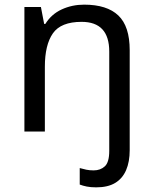

<svg xmlns="http://www.w3.org/2000/svg" viewBox="-20 -566 658 826"><path d="M394 240Q370 240 353 236.5Q336 233 323 228V157Q337 161 351 164Q365 167 383 167Q412 167 431 149.5Q450 132 450 83V-344Q450 -472 331 -472Q242 -472 207.5 -422.5Q173 -373 173 -279V0H85V-536H156L170 -463H175Q201 -505 245.5 -525.5Q290 -546 342 -546Q440 -546 489 -499.5Q538 -453 538 -350V80Q538 130 522.5 166Q507 202 475.5 221Q444 240 394 240Z"/></svg>

Font: Noto Sans Tai Tham
Style: Regular
Weight: 400
Designer: Monotype Design Team 2013. Revised by David WIlliams 2020
Foundry: Monotype Imaging Inc.
Version: Version 2.002